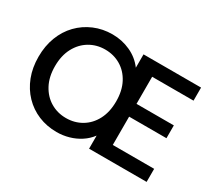

<svg xmlns="http://www.w3.org/2000/svg" viewBox="-134 -967 1373 1234"><g transform="rotate(30 552.0 -350.0)"><path d="M388 12Q315 12 252.5 -14Q190 -40 143.5 -88.5Q97 -137 71.5 -203Q46 -269 46 -350Q46 -430 71.5 -496.5Q97 -563 143.5 -611Q190 -659 252.5 -685.5Q315 -712 387 -712Q458 -712 520.5 -683.5Q583 -655 623 -601V-700H1050V-603H743V-402H1020V-307H743V-97H1050V0H623V-97Q597 -62 559.5 -37.5Q522 -13 478 -0.5Q434 12 388 12ZM395 -96Q459 -96 510.5 -126.5Q562 -157 592 -214Q622 -271 622 -350Q622 -429 592 -486Q562 -543 510.5 -573.5Q459 -604 395 -604Q332 -604 280.5 -573.5Q229 -543 198.5 -486Q168 -429 168 -350Q168 -271 198.5 -214Q229 -157 280.5 -126.5Q332 -96 395 -96Z"/></g></svg>

Font: DM Sans 18pt SemiBold
Style: Regular
Weight: 600
Designer: Colophon Foundry, Jonny Pinhorn
Foundry: Colophon Foundry
Version: Version 4.004;gftools[0.9.30]